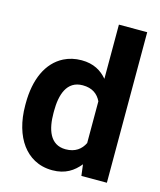

<svg xmlns="http://www.w3.org/2000/svg" viewBox="-114 -832 771 924"><g transform="rotate(15 272.0 -370.0)"><path d="M28 -258C28 -179 48 -112 82 -66C114 -23 163 10 234 10C299 10 339 -18 370 -56L377 0H504V-750H363V-480C334 -514 295 -538 235 -538C202 -538 173 -531 147 -518C68 -478 28 -387 28 -268ZM169 -258V-268C169 -348 191 -423 271 -423C319 -423 347 -401 363 -368V-160C347 -127 318 -104 270 -104C191 -104 169 -178 169 -258Z"/></g></svg>

Font: Asimov Pro
Style: Bd
Weight: 700
Designer: Google
Version: Version 2.000980; 2014